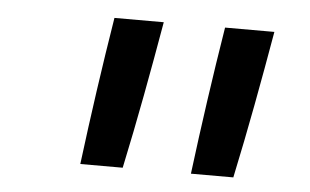

<svg xmlns="http://www.w3.org/2000/svg" viewBox="-35 -819 669 415"><g transform="rotate(5 300.0 -611.5)"><path d="M152 -451Q162 -531 173.5 -611.5Q185 -692 198 -772H305Q291 -691 276 -611Q261 -531 244 -451ZM392 -451Q402 -531 413.5 -611.5Q425 -692 438 -772H545Q531 -691 516 -611Q501 -531 484 -451Z"/></g></svg>

Font: Iosevka Curly Medium Extended
Style: Italic
Weight: 500
Width: 7
Italic angle: -9°
Monospace: yes
Designer: Belleve Invis
Foundry: Belleve Invis
Version: Version 11.1.0; ttfautohint (v1.8.3)